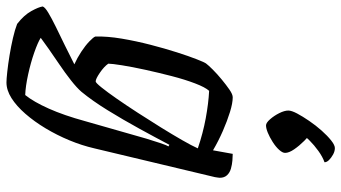

<svg xmlns="http://www.w3.org/2000/svg" viewBox="-315 -605 1056 594"><g transform="rotate(90 213.0 -308.0)"><path d="M171 200Q161 200 138 197.5Q115 195 87.5 190.5Q60 186 34 180Q8 174 -10 167Q-37 146 -49.5 123.5Q-62 101 -64 88Q-62 81 -44.5 70.5Q-27 60 -0.5 47Q26 34 56 19.5Q86 5 115 -10Q95 -19 76 -31.5Q57 -44 44 -56.5Q31 -69 29 -75Q28 -112 35.5 -156.5Q43 -201 54.5 -245.5Q66 -290 78 -327.5Q90 -365 99.5 -389Q109 -413 112 -417Q118 -425 131.5 -438.5Q145 -452 162 -466Q179 -480 193.5 -490Q208 -500 217 -500Q235 -500 262.5 -491.5Q290 -483 321 -469.5Q352 -456 381 -439L392 -500Q400 -500 412.5 -499Q425 -498 437.5 -494.5Q450 -491 458 -482.5Q466 -474 466 -460Q466 -459 465.5 -455Q465 -451 464 -445L375 -72Q366 -33 350 5.5Q334 44 313 79Q292 114 268 141.5Q244 169 219.5 184.5Q195 200 171 200ZM210 142Q231 116 252 69Q273 22 291 -44L345 -233Q352 -256 358.5 -275.5Q365 -295 369 -301L364 -304Q342 -262 314 -211Q286 -160 257 -113Q228 -66 200 -32Q188 -18 164.5 0.5Q141 19 115 36.5Q89 54 67 69.5Q45 85 33 94Q47 103 78.5 114Q110 125 146.5 133Q183 141 210 142ZM168 -76Q172 -76 186.5 -94Q201 -112 221.5 -141.5Q242 -171 265 -206.5Q288 -242 310 -277.5Q332 -313 349.5 -343.5Q367 -374 375 -392Q328 -408 282 -416.5Q236 -425 197 -427Q186 -415 174 -383.5Q162 -352 151.5 -311.5Q141 -271 132 -230Q123 -189 118 -157.5Q113 -126 113 -115Q122 -102 141 -89Q160 -76 168 -76ZM304 -603Q296 -603 285 -615.5Q274 -628 266 -644Q258 -660 258 -672Q258 -682 267 -699Q276 -716 290 -736.5Q304 -757 320 -775Q336 -793 350.5 -804.5Q365 -816 374 -816Q384 -816 394 -810.5Q404 -805 411 -798Q418 -791 418 -784Q401 -778 383 -765Q365 -752 351 -738Q337 -724 332 -714L325 -742Q337 -736 352 -721Q367 -706 378 -690Q389 -674 389 -662Q389 -654 379.5 -643.5Q370 -633 355 -623.5Q340 -614 326.5 -608.5Q313 -603 304 -603Z"/></g></svg>

Font: Texturina Medium 12pt
Style: Italic
Weight: 400
Italic angle: -11°
Version: Version 1.002